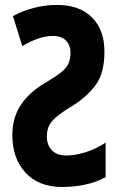

<svg xmlns="http://www.w3.org/2000/svg" viewBox="-20 -744 478 774"><path d="M207 -724.1Q298.8 -725.1 350.3 -674.3Q401.9 -623.5 400.9 -533.2Q400.9 -448.2 364.3 -399.4Q327.6 -350.6 265.1 -313Q226.1 -289.1 205.3 -271Q184.6 -252.9 176.8 -235.1Q168.9 -217.3 168.9 -193.8Q168.9 -159.7 189 -138.4Q209 -117.2 248 -117.2Q283.2 -117.2 325.2 -130.4Q367.2 -143.6 405.8 -168.9V-29.8Q365.7 -8.3 321.3 0.7Q276.9 9.8 231 9.8Q135.7 9.8 82.8 -47.9Q29.8 -105.5 29.8 -199.2Q29.8 -269.5 64 -321Q98.1 -372.6 164.1 -411.1Q204.6 -435.1 226.3 -452.4Q248 -469.7 256.1 -488Q264.2 -506.3 264.2 -532.2Q264.2 -561 246.3 -580.1Q228.5 -599.1 192.9 -599.1Q138.2 -599.1 69.8 -558.1L32.2 -679.2Q71.3 -700.7 117.4 -712.4Q163.6 -724.1 207 -724.1Z"/></svg>

Font: Open Sans Condensed
Style: Bold
Weight: 700
Width: 3
Designer: Monotype Design Team
Foundry: Monotype Imaging Inc.
Version: Version 3.003; ttfautohint (v1.8.4)